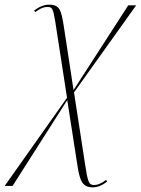

<svg xmlns="http://www.w3.org/2000/svg" viewBox="-85 -559 605 825"><path d="M-65 240H-31L204 -129L248 154C259 222 270 246 315 246C334 246 356 237 375 221L371 214C349 231 332 236 320 236C296 236 292 223 280 143L233 -162L500 -536H466L231 -172L189 -447C178 -515 172 -539 126 -539C103 -539 82 -529 62 -514L66 -507C94 -527 107 -529 119 -529C139 -529 143 -523 152 -469L203 -139Z"/></svg>

Font: Noto Serif Display Thin
Style: Italic
Weight: 100
Italic angle: -12°
Designer: Monotype Design Team
Foundry: Monotype Imaging Inc.
Version: Version 2.009